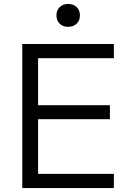

<svg xmlns="http://www.w3.org/2000/svg" viewBox="-20 -953 670 973"><path d="M93 0V-730H557V-658H173V-420H537V-349H173V-72H557V0ZM325 -817Q299 -817 282.5 -833Q266 -849 266 -875Q266 -901 282.5 -917Q299 -933 325 -933Q352 -933 368.5 -917Q385 -901 385 -875Q385 -849 368.5 -833Q352 -817 325 -817Z"/></svg>

Font: M PLUS 2
Style: Regular
Weight: 400
Designer: Coji Morishita
Foundry: UNDERFOREST DESIGN
Version: Version 1.001